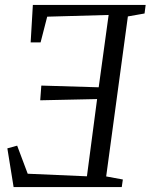

<svg xmlns="http://www.w3.org/2000/svg" viewBox="-20 -763 614 783"><path d="M35.5 0 10 -158 50 -169 93 -54.5 334.5 -44 376 -359 144 -354 148.5 -414 382.5 -407 423 -702 172.5 -695 145.5 -590H105L114 -743H574L569.5 -708L501.5 -696L413 -43.5L481 -31L476.5 0Z"/></svg>

Font: Merriweather 48pt Light
Style: Italic
Weight: 300
Italic angle: -7.8°
Version: Version 2.101